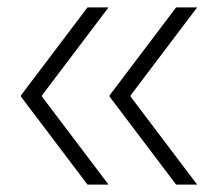

<svg xmlns="http://www.w3.org/2000/svg" viewBox="-20 -530 604 520"><path d="M37 -268V-272L217 -510H274L94 -272V-268L274 -30H217ZM277 -268V-272L457 -510H514L334 -272V-268L514 -30H457Z"/></svg>

Font: Encode Sans Normal
Style: ExtraLight
Weight: 200
Designer: Pablo Impallari, Andres Torresi
Foundry: Pablo Impallari, Andres Torresi
Version: Version 1.000; ttfautohint (v1.00) -l 8 -r 50 -G 200 -x 14 -